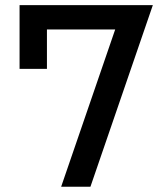

<svg xmlns="http://www.w3.org/2000/svg" viewBox="-20 -713 626 733"><path d="M213.4 0 451.7 -693.4H563.5L325.2 0ZM54.7 -450.2V-678.7H159.2V-450.2ZM54.7 -600.6V-693.4H563.5L494.1 -600.6Z"/></svg>

Font: Cascadia Code
Style: Regular
Weight: 400
Designer: Aaron Bell
Foundry: Saja Typeworks
Version: Version 2404.023